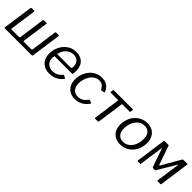

<svg xmlns="http://www.w3.org/2000/svg" viewBox="318 -1793 3056 3056"><g transform="rotate(45 1846.0 -265.0)"><path d="M736.8 -530Q746 -530 748.8 -526.9Q751.6 -523.8 750.3 -515.9L679.4 -13.6Q677.9 0 666.1 0H57.1Q45.6 0 47.2 -12.8L117.8 -513.3Q119.1 -523.5 123.4 -526.8Q127.6 -530 137.4 -530H185.8Q195 -530 197.8 -526.9Q200.6 -523.8 199.3 -515.9L137.6 -78.6Q136.3 -72.1 139.6 -67.4Q143 -62.8 149.5 -62.8H314.2Q321.7 -62.5 326.5 -66.3Q331.2 -70.1 332.2 -76.5L393.3 -513.3Q394.6 -523.5 398.9 -526.8Q403.1 -530 412.9 -530H461.3Q470.5 -530 473.3 -526.9Q476.1 -523.8 474.8 -515.9L413.1 -78.6Q411.8 -71.4 415.1 -67.1Q418.5 -62.8 425 -62.8H589.7Q597.2 -62.5 602 -66.3Q606.8 -70.1 607.8 -76.5L668.8 -513.3Q670.1 -523.5 674.4 -526.8Q678.7 -530 688.4 -530Z M1062.8 10Q995.7 10 945.6 -18.2Q895.5 -46.4 868.1 -96.8Q840.6 -147.3 840.6 -215.1Q840.6 -277.1 860.7 -334.9Q880.7 -392.8 918.8 -439.1Q957 -485.4 1010.9 -512.7Q1064.9 -540 1132.3 -540Q1197.1 -540 1244 -514.3Q1290.9 -488.5 1316.3 -440Q1341.7 -391.4 1341.7 -321.9Q1341.7 -308.2 1340.7 -293.8Q1339.7 -279.5 1337.7 -264Q1336.7 -256.5 1331.7 -251.8Q1326.7 -247.1 1317.4 -247.1H938Q930.4 -247.1 927.4 -237.6Q924.4 -228 924.4 -202.2Q924.4 -133.4 965.8 -93.6Q1007.2 -53.9 1072.5 -53.9Q1124.7 -53.9 1166.1 -74.9Q1207.6 -96 1240.8 -137.6Q1245.4 -142.1 1249 -141.6Q1252.6 -141.1 1256.5 -138.6L1295.1 -117.5Q1305.9 -112.3 1298.8 -100.8Q1266.4 -61.4 1230.3 -37Q1194.3 -12.6 1153 -1.3Q1111.7 10 1062.8 10ZM1240.6 -300.2Q1251.3 -300.2 1257.3 -308.3Q1263.4 -316.5 1263.4 -345.3Q1263.4 -404.5 1228.1 -442.4Q1192.7 -480.3 1131 -480.3Q1077.7 -480.3 1036.1 -454Q994.6 -427.8 969.2 -386.4Q943.9 -345 937.7 -300.2Z M1710.9 -540Q1763.9 -540 1801.6 -522.5Q1839.3 -505 1864 -476.2Q1888.8 -447.4 1902.1 -411.2Q1904.3 -405.8 1902.9 -403.2Q1901.6 -400.5 1896.6 -398.8L1842.1 -386.7Q1838.5 -385.7 1835.9 -389.3Q1833.2 -392.8 1830.5 -399Q1813.5 -425.9 1796.5 -443.4Q1779.5 -460.8 1759.9 -469.3Q1740.2 -477.8 1713.9 -477.8Q1663.2 -477.8 1624.6 -454Q1585.9 -430.2 1559.8 -390.7Q1533.8 -351.3 1520.3 -304.4Q1506.8 -257.5 1506.8 -211.4Q1506.8 -136.3 1544.8 -94Q1582.7 -51.7 1649.5 -51.7Q1699.3 -51.7 1738.2 -75.3Q1777 -98.9 1812.6 -147.6Q1817.8 -153.3 1824.8 -149.2L1865.4 -133.3Q1869 -132.3 1870.9 -127.5Q1872.8 -122.6 1870 -116.3Q1852.4 -90.6 1829 -67.5Q1805.5 -44.4 1776.7 -27.1Q1747.9 -9.8 1713.8 0.1Q1679.6 10 1640.2 10Q1573.4 10 1524.3 -18.2Q1475.2 -46.4 1448.6 -97.5Q1421.9 -148.6 1421.9 -216.7Q1421.9 -276.8 1441.5 -334.4Q1461.1 -392 1498.5 -438.6Q1535.9 -485.2 1589.6 -512.6Q1643.3 -540 1710.9 -540Z M2398.7 -467.5H2237.8Q2229.4 -467.5 2227.9 -458.8L2165.3 -9.6Q2164.3 0 2153.6 0H2089.6Q2080 0 2081.5 -10.4L2143.9 -457.5Q2144.9 -462.8 2143.1 -465.2Q2141.3 -467.5 2135.9 -467.5H1975.1Q1964.9 -467.5 1965.7 -477.9L1971.7 -520.4Q1973.4 -530 1983.4 -530L2408.3 -530.3Q2419.2 -530.3 2417.5 -520.7L2411.4 -477.9Q2410.6 -467.5 2398.7 -467.5Z M2660.7 10Q2592.6 10 2542.8 -18.2Q2492.9 -46.4 2466.4 -97.5Q2439.9 -148.6 2439.9 -215.7Q2439.9 -286.4 2462.7 -345.7Q2485.6 -405 2525.8 -448.6Q2566 -492.1 2619.3 -516.1Q2672.5 -540 2732.3 -540Q2800.7 -540 2849.8 -510.8Q2898.9 -481.6 2925.3 -429.7Q2951.6 -377.7 2951.6 -308.9Q2951.6 -216.5 2912.8 -144.3Q2874 -72.2 2808.2 -31.1Q2742.4 10 2660.7 10ZM2664.4 -52.8Q2722.2 -52.8 2768 -85.8Q2813.8 -118.9 2840.5 -179.1Q2867.3 -239.4 2867.3 -321.6Q2867.3 -395.2 2831.8 -436.8Q2796.3 -478.3 2730.3 -478.3Q2673.5 -478.3 2626.6 -444.9Q2579.8 -411.5 2552.3 -350.8Q2524.8 -290 2524.8 -208.2Q2524.8 -135.6 2561.4 -94.2Q2598 -52.8 2664.4 -52.8Z M3051.2 0Q3041.6 0 3043.2 -10.4L3114.3 -520.4Q3116.1 -530 3126 -530H3208.7Q3219 -530 3221.8 -520.8L3333.4 -201.2Q3335.4 -194.7 3339.3 -194.5Q3343.3 -194.4 3347.3 -201.2L3531.1 -519.5Q3533.9 -524.7 3537.7 -527.3Q3541.6 -530 3547.5 -530H3636.4Q3646.7 -530 3644.5 -519.6L3573.3 -9.6Q3572.3 0 3561.6 0H3497.6Q3488 0 3489.6 -10.4L3545 -407.9Q3546 -413 3542.2 -413.2Q3538.4 -413.4 3535.6 -407.6L3355.3 -102.8Q3349.5 -93.2 3338.7 -93.2H3302Q3289.7 -93.2 3286.7 -103.6L3180.2 -407.1Q3179.2 -413.5 3175.3 -413.1Q3171.3 -412.7 3170 -406.9L3114.5 -9.6Q3113.5 0 3102.9 0Z"/></g></svg>

Font: Libre Franklin Thin
Style: Italic
Weight: 100
Italic angle: -8°
Designer: Pablo Impallari, Rodrigo Fuenzalida, Nhung Nguyen
Foundry: Impallari Type
Version: Version 3.000